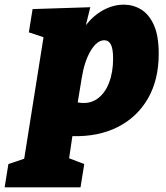

<svg xmlns="http://www.w3.org/2000/svg" viewBox="-94 -575 713 825"><path d="M-74 230 -58 130 10 107 93 -415 30 -436 46 -536 294 -544 275 -467Q309 -510 351.5 -532.5Q394 -555 438 -555Q478 -555 512 -534.5Q546 -514 567 -468Q588 -422 588 -344Q588 -232 541.5 -151.5Q495 -71 411.5 -29Q328 13 217 10L203 105L268 130L252 230ZM257 -239 240 -135Q288 -126 322 -149Q356 -172 374 -218Q392 -264 392 -323Q392 -365 382.5 -383.5Q373 -402 354 -402Q323 -402 296 -357.5Q269 -313 257 -239Z"/></svg>

Font: Bitter Black
Style: Italic
Weight: 900
Italic angle: -9°
Designer: Sol Matas, and Bitter project Authors
Foundry: Sol Matas
Version: Version 2.001